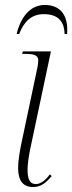

<svg xmlns="http://www.w3.org/2000/svg" viewBox="-20 -743 291 773"><path d="M47 -606H57C78 -659 108 -686 157 -686C210 -686 239 -660 240 -606H250C256 -678 226 -723 160 -723C101 -723 63 -673 47 -606ZM113 10C145 10 165 -7 188 -34L181 -41C161 -15 143 -2 124 -2C99 -2 91 -23 91 -60C91 -74 93 -100 101 -140L185 -536H72L69 -526H84C124 -526 134 -517 134 -499C134 -493 133 -484 131 -473L70 -184C61 -143 53 -100 53 -66C53 -17 72 10 113 10Z"/></svg>

Font: Noto Serif Display ExtraCondensed ExtraLight
Style: Italic
Weight: 200
Width: 2
Italic angle: -12°
Designer: Monotype Design Team
Foundry: Monotype Imaging Inc.
Version: Version 2.009